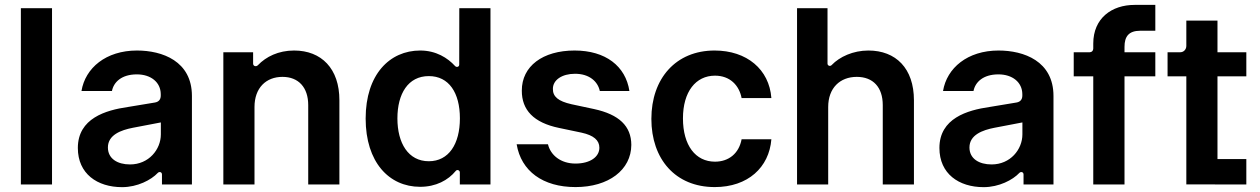

<svg xmlns="http://www.w3.org/2000/svg" viewBox="-20 -761 5197 792"><path d="M194.6 -727.3H66.1V0H194.6Z M483.7 11C546.9 11 603.7 -18.8 630.7 -47.6C637.1 -54.3 648.1 -51.8 648.1 -41.2V0H771.7V-365.1C771.7 -509.2 649.1 -552.6 545.1 -552.6C416.9 -552.6 331.7 -480.5 316.1 -385.7H441.8C448.9 -422.2 481.5 -454.2 544.4 -454.2C602.6 -454.2 642.8 -421.5 643.1 -372.9V-366.5C643.1 -351.6 635.7 -340.9 619 -338.1L507.1 -319.6C416.5 -306.5 301.1 -273.1 301.1 -150.6C301.1 -44.4 381 11 483.7 11ZM516.3 -82.7C464.8 -82.7 425.1 -106.2 425.1 -152.7C425.1 -204.5 478.7 -224.4 528.4 -234L643.5 -256V-206.7C643.5 -144.5 593.8 -82.7 516.3 -82.7Z M1029.8 -319.6C1029.8 -398.4 1077.4 -443.9 1145.2 -443.9C1211.6 -443.9 1251.4 -400.2 1251.4 -327.4V0H1380V-347.3C1380.3 -478 1305.8 -552.6 1193.2 -552.6C1128.2 -552.6 1077.4 -527 1044 -492.2C1036.6 -484.4 1024.1 -487.9 1024.1 -498.6V-545.5H901.3V0H1029.8Z M1713.1 9.6C1778.1 9.6 1828.5 -17.4 1860.1 -56.1C1866.1 -63.2 1876.8 -58.6 1876.8 -49.7V0H2003.2V-727.3H1874.6L1874.3 -494.3C1874.3 -485.1 1863.6 -481.9 1857.2 -488.6C1826.7 -522 1778.8 -552.6 1713.4 -552.6C1587.4 -552.6 1488.3 -453.8 1488.3 -272C1488.3 -92.3 1584.5 9.6 1713.1 9.6ZM1748.9 -95.9C1664.1 -95.9 1619.3 -170.5 1619.3 -272.7C1619.3 -374.3 1663.4 -447.1 1748.9 -447.1C1831.7 -447.1 1877.1 -378.6 1877.1 -272.7C1877.1 -166.9 1831 -95.9 1748.9 -95.9Z M2576.3 -385.7C2560.7 -488.3 2478 -552.6 2350.1 -552.6C2218.8 -552.6 2132.1 -487.9 2132.5 -387.1C2132.1 -307.5 2181.1 -255 2285.9 -233.3L2378.9 -213.8C2429 -202.8 2452.4 -182.5 2452.4 -151.6C2452.4 -114.3 2415.1 -86.3 2353.7 -86.3C2293.3 -86.3 2251.1 -120.7 2240.4 -165.8H2111.2C2129.6 -55.4 2219.1 10.7 2354 10.7C2490.4 10.7 2583.8 -60 2584.2 -163.4C2583.8 -241.1 2533.7 -288.7 2430.8 -311.1L2337.7 -331C2282.3 -343.4 2260.3 -362.6 2260.7 -394.2C2260.3 -431.1 2298.3 -456.7 2351.9 -456.7C2411.2 -456.7 2446 -424.7 2454.2 -385.7Z M2928.3 10.7C3065.3 10.7 3152.7 -70.7 3161.9 -186.4H3039.1C3028.1 -127.8 2985.8 -94.1 2929.3 -94.1C2849.1 -94.1 2797.2 -161.2 2797.2 -272.7C2797.2 -382.8 2850.1 -448.9 2929.3 -448.9C2991.1 -448.9 3029.1 -409.1 3039.1 -356.5H3161.9C3153.1 -474.8 3060.7 -552.6 2927.6 -552.6C2767.8 -552.6 2666.9 -437.1 2666.9 -270.6C2666.9 -105.5 2765.3 10.7 2928.3 10.7Z M3396.3 -319.6C3396.3 -398.4 3445.3 -443.9 3514.2 -443.9C3581.7 -443.9 3621.4 -400.9 3621.4 -327.4V0H3750V-347.3C3750 -479 3675.4 -552.6 3562.1 -552.6C3498.9 -552.6 3443.2 -526.6 3410.9 -492.9C3404.8 -485.8 3393.5 -489.7 3393.5 -498.6V-727.3H3267.8V0H3396.3Z M4037.6 11C4100.9 11 4157.7 -18.8 4184.7 -47.6C4191.1 -54.3 4202.1 -51.8 4202.1 -41.2V0H4325.6V-365.1C4325.6 -509.2 4203.1 -552.6 4099.1 -552.6C3970.9 -552.6 3885.7 -480.5 3870 -385.7H3995.7C4002.8 -422.2 4035.5 -454.2 4098.4 -454.2C4156.6 -454.2 4196.7 -421.5 4197.1 -372.9V-366.5C4197.1 -351.6 4189.6 -340.9 4172.9 -338.1L4061.1 -319.6C3970.5 -306.5 3855.1 -273.1 3855.1 -150.6C3855.1 -44.4 3935 11 4037.6 11ZM4070.3 -82.7C4018.8 -82.7 3979 -106.2 3979 -152.7C3979 -204.5 4032.7 -224.4 4082.4 -234L4197.4 -256V-206.7C4197.4 -144.5 4147.7 -82.7 4070.3 -82.7Z M4745.7 -740.8H4660.2C4565.7 -740.8 4489.7 -685.7 4489.7 -581.3V-560.4C4489.7 -551.8 4483.3 -545.5 4475.5 -545.5H4409.1V-446H4489.7V0H4618.6V-446H4745.7V-545.5H4618.6V-567.8C4618.6 -610.4 4636 -634.2 4683.9 -634.2H4745.7Z M5121.1 -446V-545.5H5002.1V-676.1H4873.6V-571.7C4873.6 -557.2 4862.9 -545.5 4848.7 -545.5H4796.2V-446H4873.6V-0.4L5121.1 0V-104.8H5002.1V-446Z"/></svg>

Font: RA Gorm Semi Bold
Style: Regular
Weight: 600
Designer: Rasmus Andersson
Foundry: rsms
Version: Version 3.000;hotconv 1.0.109;makeotfexe 2.5.65596